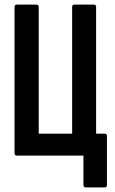

<svg xmlns="http://www.w3.org/2000/svg" viewBox="-20 -675 498 833"><path d="M351 138Q342 138 342 127V0H53Q43 0 43 -11V-644Q43 -655 53 -655H138Q148 -655 148 -644V-95H293V-644Q293 -655 302 -655H388Q397 -655 397 -644V-95H435Q444 -95 444 -85V127Q444 138 435 138Z"/></svg>

Font: Sofia Sans Extra Condensed
Style: Bold
Weight: 700
Designer: Botio Nikoltchev, Ani Petrova
Foundry: lettersoup
Version: Version 4.101